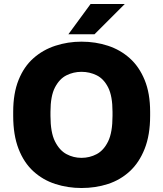

<svg xmlns="http://www.w3.org/2000/svg" viewBox="-20 -920 810 953"><path d="M384.5 13.2Q316.5 13.2 254.7 -6.7Q192.8 -26.7 145.8 -69.6Q98.7 -112.5 72.1 -181.1Q45.5 -249.6 45.5 -344.9V-365.2Q45.5 -456.7 72.1 -522.9Q98.7 -589.2 145.8 -630.9Q192.8 -672.7 254.7 -692.9Q316.5 -713.2 384.5 -713.2Q454.5 -713.2 516 -692.9Q577.5 -672.7 624.1 -630.9Q670.8 -589.2 698 -522.9Q725.2 -456.7 725.2 -365.2V-344.9Q725.2 -249.6 697.9 -181.1Q670.7 -112.5 623.9 -69.6Q577.2 -26.7 515.8 -6.7Q454.5 13.2 384.5 13.2ZM384.4 -136.5Q424.9 -136.5 459.9 -155Q494.8 -173.5 516.7 -218.1Q538.5 -262.7 538.5 -345.1V-364.8Q538.5 -443.3 516.7 -486.2Q494.8 -529 459.9 -546.2Q424.9 -563.5 384.4 -563.5Q344.6 -563.5 310 -546.2Q275.3 -529 252.9 -486.2Q230.5 -443.3 230.5 -364.8V-345.1Q230.5 -262.7 252.9 -218.1Q275.3 -173.5 310 -155Q344.6 -136.5 384.4 -136.5ZM319.5 -750 429.5 -900H599.2L449.2 -750Z"/></svg>

Font: Golos Text
Style: Regular
Weight: 400
Designer: A.Korolkova, Vitaly Kuzmin
Foundry: ParaType Ltd
Version: Version 2.004